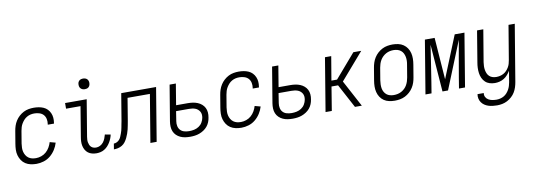

<svg xmlns="http://www.w3.org/2000/svg" viewBox="-67 -1172 5134 1845"><g transform="rotate(-10 2500.0 -249.5)"><path d="M205 8Q176 8 148.5 2Q121 -4 98.5 -18.5Q76 -33 61 -55.5Q46 -78 38.5 -104.5Q31 -131 32 -160Q33 -189 38 -218L58 -338Q62 -363 70 -387.5Q78 -412 92.5 -435Q107 -458 127.5 -476.5Q148 -495 171.5 -507Q195 -519 220.5 -523.5Q246 -528 271 -528Q296 -528 320 -524Q344 -520 365.5 -510.5Q387 -501 403 -484.5Q419 -468 428.5 -446.5Q438 -425 440 -401Q442 -377 438 -352L437 -344H376L377 -350Q381 -375 376 -399.5Q371 -424 355.5 -441Q340 -458 316 -465.5Q292 -473 267 -473Q248 -473 230 -469Q212 -465 194.5 -455Q177 -445 164 -430.5Q151 -416 141 -399.5Q131 -383 125.5 -365Q120 -347 117 -329L97 -209Q94 -188 93.5 -168Q93 -148 97.5 -129.5Q102 -111 112 -94.5Q122 -78 137 -67Q152 -56 170.5 -51.5Q189 -47 210 -47Q235 -47 261.5 -56Q288 -65 309 -83.5Q330 -102 344 -126.5Q358 -151 365 -176L421 -161Q411 -126 390.5 -94Q370 -62 341 -38Q312 -14 276 -3Q240 8 205 8Z M791 8Q769 8 747.5 2.5Q726 -3 709.5 -15.5Q693 -28 682.5 -46.5Q672 -65 667.5 -86Q663 -107 664 -129.5Q665 -152 669 -174L717 -465H576V-520H787L728 -165Q726 -151 725 -137Q724 -123 726.5 -110Q729 -97 734 -85Q739 -73 748.5 -64Q758 -55 770.5 -51Q783 -47 797 -47Q816 -47 835 -56.5Q854 -66 867 -82.5Q880 -99 887.5 -118Q895 -137 900 -156L955 -146Q951 -126 943.5 -107.5Q936 -89 925 -71Q914 -53 900 -38Q886 -23 868 -12Q850 -1 830 3.5Q810 8 791 8ZM787 -618Q774 -618 763 -622.5Q752 -627 744.5 -636Q737 -645 735 -657.5Q733 -670 735 -683Q736 -691 741 -699.5Q746 -708 753.5 -713Q761 -718 769.5 -720Q778 -722 786 -722Q799 -722 810.5 -717.5Q822 -713 829 -704Q836 -695 838.5 -682.5Q841 -670 838 -657Q837 -649 832 -640.5Q827 -632 820 -627Q813 -622 804 -620Q795 -618 787 -618Z M1317 0 1394 -465H1176L1140 -247Q1136 -227 1132.5 -206.5Q1129 -186 1124 -166Q1119 -146 1112 -126Q1105 -106 1095.5 -86.5Q1086 -67 1073 -49.5Q1060 -32 1041 -20.5Q1022 -9 1001.5 -4.5Q981 0 961 0L970 -55Q984 -55 999 -62Q1014 -69 1024.5 -81Q1035 -93 1041 -107.5Q1047 -122 1052.5 -136.5Q1058 -151 1062 -166Q1066 -181 1068.5 -195.5Q1071 -210 1074 -225Q1077 -240 1080 -255L1124 -520H1464L1378 0Z M1706 8Q1680 8 1656 4.5Q1632 1 1610 -9Q1588 -19 1571 -35.5Q1554 -52 1545 -74Q1536 -96 1535 -121Q1534 -146 1538 -171L1596 -520H1657L1623 -314H1737Q1762 -314 1786 -310.5Q1810 -307 1832 -298Q1854 -289 1871.5 -274Q1889 -259 1899.5 -238.5Q1910 -218 1912 -193Q1914 -168 1909 -143Q1906 -121 1897 -99Q1888 -77 1873 -59Q1858 -41 1837.5 -27.5Q1817 -14 1795 -6Q1773 2 1750.5 5Q1728 8 1706 8ZM1705 -47Q1729 -47 1753 -52Q1777 -57 1798.5 -71Q1820 -85 1833 -107Q1846 -129 1850 -152Q1853 -168 1851.5 -183.5Q1850 -199 1842.5 -212Q1835 -225 1823.5 -234.5Q1812 -244 1798 -249Q1784 -254 1768 -256Q1752 -258 1736 -258H1613L1598 -162Q1594 -138 1599 -114.5Q1604 -91 1619.5 -75Q1635 -59 1658 -53Q1681 -47 1705 -47Z M2205 8Q2176 8 2148.5 2Q2121 -4 2098.5 -18.5Q2076 -33 2061 -55.5Q2046 -78 2038.5 -104.5Q2031 -131 2032 -160Q2033 -189 2038 -218L2058 -338Q2062 -363 2070 -387.5Q2078 -412 2092.5 -435Q2107 -458 2127.5 -476.5Q2148 -495 2171.5 -507Q2195 -519 2220.5 -523.5Q2246 -528 2271 -528Q2296 -528 2320 -524Q2344 -520 2365.5 -510.5Q2387 -501 2403 -484.5Q2419 -468 2428.5 -446.5Q2438 -425 2440 -401Q2442 -377 2438 -352L2437 -344H2376L2377 -350Q2381 -375 2376 -399.5Q2371 -424 2355.5 -441Q2340 -458 2316 -465.5Q2292 -473 2267 -473Q2248 -473 2230 -469Q2212 -465 2194.5 -455Q2177 -445 2164 -430.5Q2151 -416 2141 -399.5Q2131 -383 2125.5 -365Q2120 -347 2117 -329L2097 -209Q2094 -188 2093.5 -168Q2093 -148 2097.5 -129.5Q2102 -111 2112 -94.5Q2122 -78 2137 -67Q2152 -56 2170.5 -51.5Q2189 -47 2210 -47Q2235 -47 2261.5 -56Q2288 -65 2309 -83.5Q2330 -102 2344 -126.5Q2358 -151 2365 -176L2421 -161Q2411 -126 2390.5 -94Q2370 -62 2341 -38Q2312 -14 2276 -3Q2240 8 2205 8Z M2706 8Q2680 8 2656 4.5Q2632 1 2610 -9Q2588 -19 2571 -35.5Q2554 -52 2545 -74Q2536 -96 2535 -121Q2534 -146 2538 -171L2596 -520H2657L2623 -314H2737Q2762 -314 2786 -310.5Q2810 -307 2832 -298Q2854 -289 2871.5 -274Q2889 -259 2899.5 -238.5Q2910 -218 2912 -193Q2914 -168 2909 -143Q2906 -121 2897 -99Q2888 -77 2873 -59Q2858 -41 2837.5 -27.5Q2817 -14 2795 -6Q2773 2 2750.5 5Q2728 8 2706 8ZM2705 -47Q2729 -47 2753 -52Q2777 -57 2798.5 -71Q2820 -85 2833 -107Q2846 -129 2850 -152Q2853 -168 2851.5 -183.5Q2850 -199 2842.5 -212Q2835 -225 2823.5 -234.5Q2812 -244 2798 -249Q2784 -254 2768 -256Q2752 -258 2736 -258H2613L2598 -162Q2594 -138 2599 -114.5Q2604 -91 2619.5 -75Q2635 -59 2658 -53Q2681 -47 2705 -47Z M3380 0H3313L3189 -232H3125L3087 0H3026L3112 -520H3173L3134 -288H3189L3389 -520H3466L3241 -260Z M3701 8Q3673 8 3645.5 2Q3618 -4 3596 -19Q3574 -34 3559.5 -56.5Q3545 -79 3538.5 -105.5Q3532 -132 3532.5 -160.5Q3533 -189 3538 -218L3558 -338Q3562 -363 3570 -387.5Q3578 -412 3592.5 -435Q3607 -458 3627.5 -476.5Q3648 -495 3672 -507Q3696 -519 3721.5 -523.5Q3747 -528 3772 -528Q3800 -528 3827.5 -522Q3855 -516 3877 -501Q3899 -486 3914 -463.5Q3929 -441 3935.5 -414.5Q3942 -388 3941.5 -359.5Q3941 -331 3936 -302L3916 -182Q3912 -157 3904 -132.5Q3896 -108 3881.5 -85Q3867 -62 3846.5 -43.5Q3826 -25 3802 -13Q3778 -1 3752 3.5Q3726 8 3701 8ZM3701 -47Q3720 -47 3739 -51Q3758 -55 3775.5 -64.5Q3793 -74 3807.5 -88Q3822 -102 3831.5 -119Q3841 -136 3847 -154.5Q3853 -173 3856 -191L3876 -311Q3880 -331 3880.5 -350.5Q3881 -370 3877.5 -388.5Q3874 -407 3865.5 -423.5Q3857 -440 3842.5 -451.5Q3828 -463 3809.5 -468Q3791 -473 3772 -473Q3753 -473 3734.5 -469Q3716 -465 3698.5 -455.5Q3681 -446 3666.5 -432Q3652 -418 3642 -401Q3632 -384 3626 -365.5Q3620 -347 3617 -329L3597 -209Q3594 -189 3593.5 -169.5Q3593 -150 3596 -131.5Q3599 -113 3608 -96.5Q3617 -80 3631 -68.5Q3645 -57 3663.5 -52Q3682 -47 3701 -47Z M4001 0 4087 -520H4182L4212 -111L4378 -520H4473L4387 0H4328L4345 -104Q4360 -194 4376 -283.5Q4392 -373 4408 -462L4221 0H4167L4132 -462Q4118 -373 4105 -283.5Q4092 -194 4077 -104L4060 0Z M4662 223Q4640 223 4618.5 220.5Q4597 218 4577 211.5Q4557 205 4540 193.5Q4523 182 4511 165Q4499 148 4494.5 127Q4490 106 4494 84H4555Q4551 105 4560.5 123Q4570 141 4587.5 151Q4605 161 4625 164.5Q4645 168 4666 168Q4684 168 4702.5 163.5Q4721 159 4737.5 149.5Q4754 140 4767 125.5Q4780 111 4789.5 94Q4799 77 4804.5 59Q4810 41 4813 24L4831 -85Q4819 -65 4803 -46.5Q4787 -28 4766.5 -15.5Q4746 -3 4723.5 2.5Q4701 8 4679 8Q4652 8 4627.5 0.5Q4603 -7 4585 -24Q4567 -41 4556.5 -64Q4546 -87 4542.5 -112.5Q4539 -138 4540 -164.5Q4541 -191 4546 -218L4596 -520H4657L4605 -209Q4602 -189 4601.5 -170Q4601 -151 4604 -133Q4607 -115 4614 -98.5Q4621 -82 4634 -70Q4647 -58 4664.5 -52.5Q4682 -47 4702 -47Q4719 -47 4737 -51Q4755 -55 4771.5 -64Q4788 -73 4801 -86.5Q4814 -100 4824 -116.5Q4834 -133 4839 -150Q4844 -167 4847 -185L4903 -520H4964L4872 33Q4868 57 4860 82Q4852 107 4838.5 129.5Q4825 152 4804.5 170.5Q4784 189 4760.5 201Q4737 213 4712 218Q4687 223 4662 223Z"/></g></svg>

Font: Iosevka Term Curly Light
Style: Italic
Weight: 300
Italic angle: -9°
Designer: Belleve Invis
Foundry: Belleve Invis
Version: Version 32.3.0